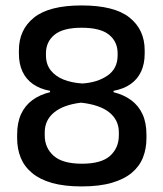

<svg xmlns="http://www.w3.org/2000/svg" viewBox="-20 -672 601 706"><path d="M280 13.5Q216.5 13.5 171.5 0.8Q126.5 -12 98 -35.8Q69.5 -59.5 56.2 -92Q43 -124.5 43 -164V-177Q43 -221 57.5 -252.5Q72 -284 99.2 -304Q126.5 -324 164 -333V-338Q126.5 -345 101 -363Q75.5 -381 62.5 -409.2Q49.5 -437.5 49.5 -474.5V-487Q49.5 -563 105.2 -607.5Q161 -652 280 -652Q400.5 -652 456.2 -607.5Q512 -563 512 -487V-474.5Q512 -437.5 499 -409.2Q486 -381 460.5 -363Q435 -345 397.5 -338V-333Q435.5 -323.5 462.5 -303.5Q489.5 -283.5 504 -252.2Q518.5 -221 518.5 -177V-164Q518.5 -125.5 505.8 -93Q493 -60.5 464.8 -36.8Q436.5 -13 391 0.2Q345.5 13.5 280 13.5ZM281.5 -70Q353 -70 385 -99.2Q417 -128.5 417 -174V-185.5Q417 -230.5 381.8 -258.8Q346.5 -287 278 -294.5Q212.5 -286.5 178.5 -258.2Q144.5 -230 144.5 -185.5V-174Q144.5 -128.5 177.2 -99.2Q210 -70 281.5 -70ZM283 -365Q338 -368.5 375.2 -394Q412.5 -419.5 412.5 -468.5V-476Q412.5 -518.5 381 -544.2Q349.5 -570 280 -570Q212 -570 180.5 -544.2Q149 -518.5 149 -476V-468.5Q149 -436 166.2 -413.8Q183.5 -391.5 213.5 -379.5Q243.5 -367.5 283 -365Z"/></svg>

Font: Anek Malayalam Medium Medium
Style: Regular
Weight: 500
Version: Version 1.003